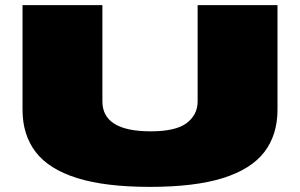

<svg xmlns="http://www.w3.org/2000/svg" viewBox="-20 -720 1172 750"><path d="M68 -292V-700H380V-324Q380 -207 569 -207Q667 -207 709.5 -239.5Q752 -272 752 -324V-700H1064V-292Q1064 -193 1012.5 -126Q961 -59 851 -24.5Q741 10 566 10Q391 10 281 -24.5Q171 -59 119.5 -126Q68 -193 68 -292Z"/></svg>

Font: Georama ExtraExtended Black
Style: Regular
Weight: 900
Width: 8
Designer: Jean-Baptiste Levee
Foundry: Production Type
Version: Version 1.000